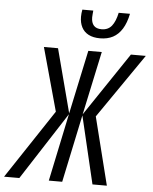

<svg xmlns="http://www.w3.org/2000/svg" viewBox="-128 -983 825 1033"><g transform="rotate(5 284.5 -466.0)"><path d="M-66.9 0 180.2 -372.6 85.9 -713.9H162.1L252.4 -370.1L325.7 -713.9H398.4L325.2 -371.1L555.7 -713.9H636.2L396.5 -366.2L488.3 0H410.6L324.2 -365.2L247.1 0H174.8L251.5 -365.2L15.6 0ZM382.3 -786.6Q345.2 -786.6 320.3 -799.6Q295.4 -812.5 283 -836.7Q270.5 -860.8 270.5 -893.6Q270.5 -901.9 271.5 -912.4Q272.5 -922.9 274.4 -932.1H333.5Q333 -924.3 331.8 -914.8Q330.6 -905.3 330.6 -895.5Q330.6 -866.7 344.2 -851.3Q357.9 -835.9 386.2 -835.9Q421.4 -835.9 441.2 -860.6Q460.9 -885.3 470.7 -932.1H531.7Q521.5 -882.3 501.5 -850.1Q481.4 -817.9 451.9 -802.2Q422.4 -786.6 382.3 -786.6Z"/></g></svg>

Font: Open Sans Condensed
Style: Italic
Weight: 400
Width: 3
Italic angle: -12°
Designer: Monotype Design Team
Foundry: Monotype Imaging Inc.
Version: Version 3.000